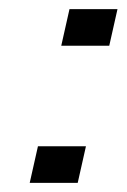

<svg xmlns="http://www.w3.org/2000/svg" viewBox="-20 -400 277 420"><path d="M132 -380 114 -300H219L237 -380ZM63 -80 45 0H150L168 -80Z"/></svg>

Font: Pfennig
Style: BoldItalic
Weight: 700
Italic angle: -13°
Version: Version 20100423